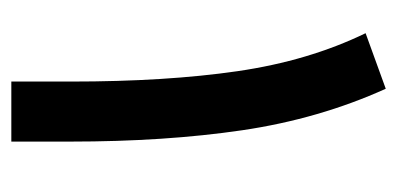

<svg xmlns="http://www.w3.org/2000/svg" viewBox="-201 -500 701 339"><g transform="rotate(90 149.5 -330.5)"><path d="M230 0H124V-105.5Q124 -273.4 105.7 -399.2Q87.4 -524.9 38.6 -625.5L136.7 -661.1Q189.9 -543.5 210 -407.5Q230 -271.5 230 -104Z"/></g></svg>

Font: Vazirmatn FD NL Medium
Style: Regular
Weight: 500
Designer: Saber Rastikerdar
Foundry: Saber Rastikerdar
Version: Version 33.003